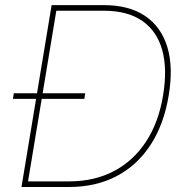

<svg xmlns="http://www.w3.org/2000/svg" viewBox="-20 -748 747 768"><path d="M256.3 0H77.6L81.5 -22.5H256.3Q357.4 -22.5 435.5 -63.5Q513.7 -104.5 564.2 -181.6Q614.7 -258.8 632.3 -366.2Q649.9 -472.7 628.7 -548.3Q607.4 -624 548.8 -664.6Q490.2 -705.1 395.5 -705.1H194.3L198.2 -727.5H395.5Q496.1 -727.5 560.3 -684.3Q624.5 -641.1 649.2 -560.3Q673.8 -479.5 654.8 -366.2Q635.7 -250.5 582.3 -168.5Q528.8 -86.4 446 -43.2Q363.3 0 256.3 0ZM209 -727.5 88.4 0H65.9L186.5 -727.5ZM31.7 -352.5 35.2 -375H320.8L317.4 -352.5Z"/></svg>

Font: Inter 16pt Thin
Style: Italic
Weight: 250
Italic angle: -9.3988°
Version: Version 4.001;git-66647c0bb